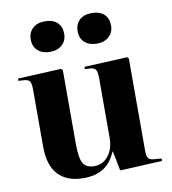

<svg xmlns="http://www.w3.org/2000/svg" viewBox="-86 -839 831 928"><g transform="rotate(-10 329.5 -375.5)"><path d="M250 14Q169 14 126 -32Q83 -78 83 -170V-449Q83 -479 76.5 -489.5Q70 -500 51 -502L20 -504L21 -515L233 -525L241 -518V-157Q241 -85 256.5 -59.5Q272 -34 311 -34Q353 -34 380 -68Q407 -102 407 -157V-448Q407 -475 401.5 -487.5Q396 -500 377 -502L346 -504L347 -515L557 -525L565 -518V-68Q565 -42 571 -30.5Q577 -19 599 -17L637 -14V-2L430 8L411 -88H409Q385 -33 346.5 -9.5Q308 14 250 14ZM426 -615Q389 -615 366.5 -635Q344 -655 344 -690Q344 -724 365.5 -744.5Q387 -765 426 -765Q465 -765 486.5 -745Q508 -725 508 -690Q508 -656 485.5 -635.5Q463 -615 426 -615ZM196 -615Q159 -615 136.5 -635Q114 -655 114 -690Q114 -724 136 -744.5Q158 -765 196 -765Q235 -765 256.5 -745Q278 -725 278 -690Q278 -656 255.5 -635.5Q233 -615 196 -615Z"/></g></svg>

Font: Literata 72pt
Style: Bold
Weight: 700
Designer: Latin by Veronika Burian and Jose Scaglione. Greek by Irene Vlachou. Cyrillic by Vera Evstafieva.
Foundry: TypeTogether
Version: Version 3.002